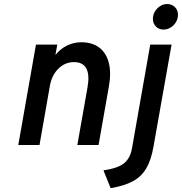

<svg xmlns="http://www.w3.org/2000/svg" viewBox="-20 -738 926 977"><path d="M73 0 163 -511H271.5L262 -458.5Q287 -489.5 321.2 -506.2Q355.5 -523 393.5 -523Q449.5 -523 485.2 -495.8Q521 -468.5 533.8 -418Q546.5 -367.5 534 -297.5L481.5 0H373.5L425.5 -294.5Q436.5 -357.5 419.2 -389.8Q402 -422 356.5 -422Q311 -422 277 -388.5Q243 -355 233.5 -299.5L181 0ZM543 219.5 506.5 129Q581 118 612.2 92Q643.5 66 652 14.5L744.5 -511H853L761 8.5Q749 77 724 119.2Q699 161.5 655.2 184.8Q611.5 208 543 219.5ZM812 -587.5Q788.5 -587.5 773.2 -603.2Q758 -619 758 -641.5Q758 -662 768.2 -679.2Q778.5 -696.5 795 -707Q811.5 -717.5 830 -717.5Q854.5 -717.5 870 -702Q885.5 -686.5 885.5 -663Q885.5 -642.5 875.2 -625.2Q865 -608 848 -597.8Q831 -587.5 812 -587.5Z"/></svg>

Font: Overpass SemiBold
Style: Italic
Weight: 600
Italic angle: -10°
Designer: Delve Withrington, Dave Bailey, Thomas Jockin
Foundry: Delve Fonts LLC
Version: Version 4.000